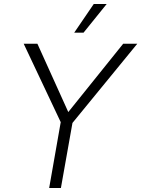

<svg xmlns="http://www.w3.org/2000/svg" viewBox="-20 -945 710 965"><path d="M516.1 -924.8 399.9 -780.8H353L451.2 -924.8ZM669.9 -725.1 344.2 -327.1 286.1 0H227.1L285.2 -331.1L99.1 -725.1H168L323.2 -381.8L599.1 -725.1Z"/></svg>

Font: Stilu Light
Style: Italic
Weight: 300
Italic angle: -10°
Designer: Genilson Lima Santos
Foundry: Genilson Lima Santos
Version: Version 1.200;PS 001.200;hotconv 1.0.88;makeotf.lib2.5.64775